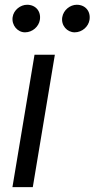

<svg xmlns="http://www.w3.org/2000/svg" viewBox="-20 -771 390 791"><path d="M31.2 0H115.1L206 -545.5H122.2ZM32 -700.3C27.3 -667.6 51.8 -637.8 83.1 -637.8C114.3 -637.8 139.9 -661.9 144.2 -688.9C149.9 -724.4 127.1 -751.4 91.6 -751.4C64.6 -751.4 36.2 -730.1 32 -700.3ZM236.5 -700.3C230.8 -666.2 256.4 -637.8 287.6 -637.8C318.9 -637.8 344.5 -661.9 348.7 -688.9C354.4 -724.4 331.7 -751.4 296.2 -751.4C269.2 -751.4 241.5 -730.1 236.5 -700.3Z"/></svg>

Font: Magic Ui Pro
Style: Italic
Weight: 400
Italic angle: -9.39999°
Designer: Stefan Endress, Andreas Faust
Version: Version 1.000;FEAKit 1.0